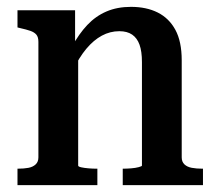

<svg xmlns="http://www.w3.org/2000/svg" viewBox="-20 -540 631 560"><path d="M31 0V-48H32Q50 -48 63 -50.5Q76 -53 84 -60.5Q92 -68 92 -81V-418Q92 -432 86 -439Q80 -446 68.5 -450Q57 -454 39 -458L31 -460V-510H199V-403L208 -394V-57Q208 -54 217 -52Q226 -50 238.5 -49Q251 -48 261 -48H264V0ZM572 0H338V-48H339Q350 -48 362.5 -49Q375 -50 384.5 -52.5Q394 -55 394 -57V-359Q394 -390 387 -409.5Q380 -429 365.5 -439Q351 -449 328 -449Q301 -449 277 -436Q253 -423 232 -398Q211 -373 192 -334L190 -404Q210 -441 234.5 -467Q259 -493 290.5 -506.5Q322 -520 362 -520Q407 -520 440 -503.5Q473 -487 491.5 -453Q510 -419 510 -364V-81Q510 -68 518 -60.5Q526 -53 539.5 -50.5Q553 -48 570 -48H572Z"/></svg>

Font: Roboto Serif 28pt Condensed Medium
Style: Regular
Weight: 500
Width: 3
Designer: Greg Gazdowicz
Foundry: Commercial Type
Version: Version 1.008